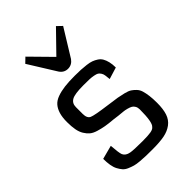

<svg xmlns="http://www.w3.org/2000/svg" viewBox="-238 -898 1000 1000"><g transform="rotate(-45 262.0 -398.0)"><path d="M57 0ZM462 -148Q462 -102 452 -72Q442 -42 418 -24Q394 -6 360.5 0.5Q327 7 275 7Q245 7 226.5 6.5Q208 6 184 4Q160 2 146 -2Q132 -6 115.5 -13Q99 -20 89.5 -31Q80 -42 72 -57Q64 -72 60.5 -93Q57 -114 57 -140L133 -160Q137 -104 143 -89Q152 -69 180 -64Q201 -60 268 -60Q308 -60 328 -63.5Q348 -67 355 -77Q374 -93 374 -187Q374 -201 368.5 -211Q363 -221 354.5 -226Q346 -231 331 -235Q316 -239 304 -240Q292 -241 272.5 -243Q253 -245 242 -247Q206 -250 183.5 -254Q161 -258 138 -265Q115 -272 102 -283Q89 -294 78.5 -311Q68 -328 63.5 -352Q59 -376 59 -409Q59 -444 66.5 -468.5Q74 -493 88 -509Q102 -525 126.5 -534Q151 -543 182 -547Q213 -551 257 -551Q285 -551 303 -550Q321 -549 342 -546.5Q363 -544 376.5 -539Q390 -534 403 -525.5Q416 -517 423.5 -504Q431 -491 435.5 -472.5Q440 -454 440 -430L375 -410Q373 -429 371.5 -440Q370 -451 364 -460Q358 -469 351.5 -473Q345 -477 329.5 -480Q314 -483 298.5 -483.5Q283 -484 254 -484Q191 -484 169 -471.5Q147 -459 147 -431V-381Q147 -349 166 -340.5Q185 -332 269 -321Q278 -319 283 -319Q316 -315 336 -311.5Q356 -308 378 -302.5Q400 -297 411.5 -289.5Q423 -282 434.5 -270Q446 -258 451 -241Q456 -224 459 -201.5Q462 -179 462 -148ZM147 -803 260 -688 372 -803 399 -777 306 -626Q288 -601 259.5 -601Q231 -601 214 -626L120 -777Z"/></g></svg>

Font: Myanmar Chatu
Style: Regular
Weight: 400
Designer: Danh Hong
Foundry: Google Inc.
Version: Version 2.00 November 20, 2015